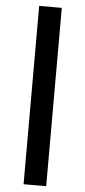

<svg xmlns="http://www.w3.org/2000/svg" viewBox="-62 -774 448 1008"><g transform="rotate(5 162.0 -270.0)"><path d="M102.5 200.2V-739.7H221.7V200.2Z"/></g></svg>

Font: Monda
Style: Bold
Weight: 700
Designer: Vernon Adams
Foundry: Vernon Adams
Version: Version 2.100; ttfautohint (v1.8.3)